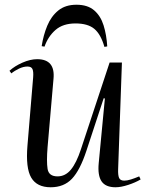

<svg xmlns="http://www.w3.org/2000/svg" viewBox="-20 -777 632 811"><path d="M20 -478Q42 -498 75 -512.5Q108 -527 137 -527Q214 -527 206 -444L181 -156Q176 -95 181 -63.5Q186 -32 223 -32Q256 -32 279.5 -60.5Q303 -89 322 -147L443 -513H495L479 -63Q478 -37 483 -25.5Q488 -14 505 -14Q517 -14 533 -19Q549 -24 568 -32L574 -19Q552 -6 521.5 4Q491 14 468 14Q426 14 409 -11Q392 -36 397 -88L423 -361L418 -362L345 -140Q318 -58 284 -22Q250 14 194 14Q136 14 112 -26.5Q88 -67 96 -162L120 -450Q122 -475 117 -485.5Q112 -496 96 -496Q79 -496 60 -487Q41 -478 28 -467ZM303 -757Q350 -757 377.5 -733.5Q405 -710 417.5 -670Q430 -630 433 -581L421 -579Q406 -632 378.5 -655Q351 -678 299 -678Q246 -678 214.5 -650.5Q183 -623 168 -580L156 -582Q163 -628 179.5 -668Q196 -708 226 -732.5Q256 -757 303 -757Z"/></svg>

Font: Literata 72pt
Style: Italic
Weight: 400
Italic angle: -2°
Designer: Latin by Veronika Burian and Jose Scaglione. Greek by Irene Vlachou. Cyrillic by Vera Evstafieva
Foundry: TypeTogether
Version: Version 3.002